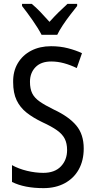

<svg xmlns="http://www.w3.org/2000/svg" viewBox="-20 -963 494 993"><path d="M413 -195Q413 -133 387.5 -87Q362 -41 315 -15.5Q268 10 205 10Q106 10 42 -22V-109Q76 -90 119.5 -79.5Q163 -69 204 -69Q263 -69 295 -102.5Q327 -136 327 -187Q327 -221 315 -245Q303 -269 275 -289Q247 -309 199 -331Q151 -354 117.5 -380.5Q84 -407 66 -444.5Q48 -482 48 -538Q47 -594 72 -636Q97 -678 141.5 -701Q186 -724 244 -724Q291 -724 331.5 -713.5Q372 -703 404 -688L377 -611Q344 -627 311 -636Q278 -645 245 -645Q192 -645 163.5 -615.5Q135 -586 135 -540Q135 -504 146.5 -480.5Q158 -457 185 -438Q212 -419 259 -396Q336 -360 374.5 -314Q413 -268 413 -195ZM195 -783Q178 -816 149 -857.5Q120 -899 94 -932V-943H144Q165 -926 189 -901Q213 -876 236 -850Q262 -879 282.5 -899Q303 -919 329 -943H379V-932Q363 -912 343 -886Q323 -860 305 -833Q287 -806 276 -783Z"/></svg>

Font: Noto Sans Gurmukhi Condensed
Style: Regular
Weight: 400
Width: 3
Designer: Jelle Bosma - Monotype Design Team
Foundry: Monotype Imaging Inc.
Version: Version 2.004; ttfautohint (v1.8.4.7-5d5b)